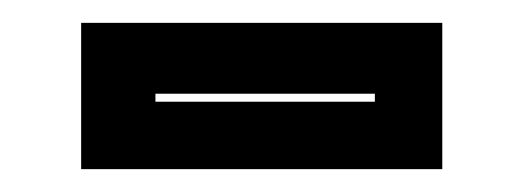

<svg xmlns="http://www.w3.org/2000/svg" viewBox="-20 -386 458 168"><path d="M51 -238V-366H367V-238ZM116 -297H308V-304H116Z"/></svg>

Font: Tourney Expanded ExtraBold
Style: Regular
Weight: 800
Width: 7
Designer: Tyler Finck
Foundry: Etcetera Type Co
Version: Version 1.010; ttfautohint (v1.8.3)